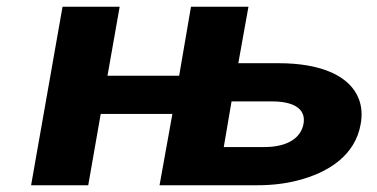

<svg xmlns="http://www.w3.org/2000/svg" viewBox="-20 -548 1114 568"><path d="M298 -324 334 -528H165L72 0H241L278 -211H490L452 0H742C786 0 825 -5 860 -14C951 -37 1031 -88 1047 -181C1052 -208 1050 -232 1042 -254C1016 -324 929 -361 805 -361H685L715 -528H545L510 -324ZM878 -182C869 -134 822 -113 762 -113H642L665 -248H785C844 -248 886 -229 878 -182Z"/></svg>

Font: Asimov
Style: XWidIt
Weight: 500
Designer: Google
Version: Version 2.000980; 2014